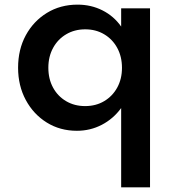

<svg xmlns="http://www.w3.org/2000/svg" viewBox="-20 -548 764 828"><path d="M502.5 260V-82Q468.5 -35.5 419 -9.8Q369.5 16 311.5 16Q239 16 181.8 -19.5Q124.5 -55 91.2 -116.8Q58 -178.5 58 -256Q58 -334.5 91.2 -395.8Q124.5 -457 182.5 -492.5Q240.5 -528 314.5 -528Q373 -528 422 -503.2Q471 -478.5 502.5 -433.5V-512H627V260ZM347 -90.5Q393.5 -90.5 429.2 -111.8Q465 -133 485.5 -170.2Q506 -207.5 506 -255.5Q506 -304 485.5 -341.5Q465 -379 429.2 -400.2Q393.5 -421.5 347.5 -421.5Q301.5 -421.5 265.5 -400.2Q229.5 -379 209 -341.5Q188.5 -304 188.5 -256Q188.5 -207.5 208.8 -170.2Q229 -133 265 -111.8Q301 -90.5 347 -90.5Z"/></svg>

Font: Spartan Thin SemiBold
Style: Regular
Weight: 600
Version: Version 1.004